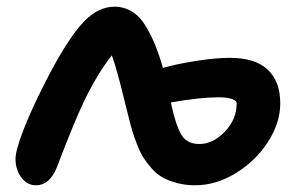

<svg xmlns="http://www.w3.org/2000/svg" viewBox="-20 -489 880 568"><path d="M86.9 59.1Q60.1 59.1 43 35.9Q25.9 12.7 25.9 -19Q25.9 -43.5 48.3 -101.8Q70.8 -160.2 106.9 -231.9Q178.2 -374 229 -425.8Q271 -469.2 318.8 -469.2Q346.7 -469.2 370.6 -454.6Q394.5 -439.9 410.2 -413.1Q440.4 -365.2 461.9 -288.1Q502.9 -299.8 560.1 -308.8Q617.2 -317.9 660.2 -317.9Q734.4 -317.9 771.7 -283.2Q809.1 -248.5 809.1 -183.1Q809.1 -125.5 772.7 -69.1Q736.3 -12.7 677.5 23.2Q618.7 59.1 557.1 59.1Q528.3 59.1 503.7 52.5Q479 45.9 461.4 36.1Q443.8 26.4 429 9.5Q414.1 -7.3 404.5 -22.5Q395 -37.6 386.2 -59.8Q377.4 -82 372.6 -97.9Q367.7 -113.8 361.8 -137.2Q356.4 -157.2 346.7 -197.5Q336.9 -237.8 328.1 -270Q319.3 -302.2 311 -325.2Q268.6 -272.5 228 -188Q199.7 -129.4 147.9 6.8Q126.5 59.1 86.9 59.1ZM486.8 -179.2Q501 -115.2 517.3 -89.1Q533.7 -63 569.8 -63Q609.9 -63 645 -99.4Q680.2 -135.7 680.2 -184.1Q680.2 -191.4 665.5 -196.3Q650.9 -201.2 627 -201.2Q572.3 -201.2 485.8 -186Q485.8 -185.1 486.3 -182.6Q486.8 -180.2 486.8 -179.2Z"/></svg>

Font: Shantell Sans Bouncy
Style: Regular
Weight: 600
Designer: Stephen Nixon, Anya Danilova, Shantell Martin
Foundry: Arrow Type
Version: Version 1.006;[9816181b4]